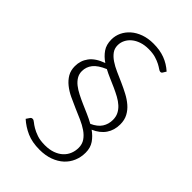

<svg xmlns="http://www.w3.org/2000/svg" viewBox="-231 -807 963 963"><g transform="rotate(45 250.5 -325.5)"><path d="M404 -645.5Q400.5 -639 393 -639Q387.5 -639 378.8 -645.2Q370 -651.5 355.8 -659Q341.5 -666.5 320.8 -672.8Q300 -679 270 -679Q242 -679 219.2 -671.2Q196.5 -663.5 180.5 -650.2Q164.5 -637 155.8 -619.5Q147 -602 147 -582.5Q147 -559.5 159.5 -542.5Q172 -525.5 192.5 -511.8Q213 -498 239 -486.5Q265 -475 292.2 -463Q319.5 -451 345.5 -437.2Q371.5 -423.5 392 -406Q412.5 -388.5 425 -365.2Q437.5 -342 437.5 -311Q437.5 -269.5 416.5 -238.8Q395.5 -208 354.5 -190.5Q381.5 -171.5 398.2 -147Q415 -122.5 415 -88Q415 -55.5 403.2 -27.5Q391.5 0.5 369.2 21Q347 41.5 314.5 53.5Q282 65.5 240.5 65.5Q188 65.5 150 48.8Q112 32 82 5L93.5 -12Q96 -16 99 -18Q102 -20 107.5 -20Q114 -20 123.5 -12Q133 -4 148.5 5.2Q164 14.5 187 22.5Q210 30.5 244 30.5Q275 30.5 299 22Q323 13.5 339.5 -1.5Q356 -16.5 364.5 -36.8Q373 -57 373 -80.5Q373 -106 360 -125Q347 -144 325.5 -158.8Q304 -173.5 276.8 -185.5Q249.5 -197.5 221.2 -209.5Q193 -221.5 165.8 -234.5Q138.5 -247.5 117 -264.8Q95.5 -282 82.5 -304.2Q69.5 -326.5 69.5 -357Q69.5 -395.5 92.2 -426.2Q115 -457 166.5 -475.5Q139 -494 121.8 -518.8Q104.5 -543.5 104.5 -580.5Q104.5 -607.5 116 -631.8Q127.5 -656 148.8 -674.8Q170 -693.5 200.5 -704.5Q231 -715.5 269 -715.5Q314.5 -715.5 349.8 -702.2Q385 -689 414.5 -662.5ZM112 -363.5Q112 -343 121.8 -326.8Q131.5 -310.5 148.2 -297.2Q165 -284 187 -272.8Q209 -261.5 233 -251Q257 -240.5 281.8 -229.8Q306.5 -219 329 -206.5Q364.5 -222.5 380 -246.5Q395.5 -270.5 395.5 -301Q395.5 -323.5 386.5 -341Q377.5 -358.5 362.2 -372.2Q347 -386 326.8 -397Q306.5 -408 284 -418.2Q261.5 -428.5 238.2 -438.2Q215 -448 193.5 -459.5Q149 -440.5 130.5 -417Q112 -393.5 112 -363.5Z"/></g></svg>

Font: Lato TR Light
Style: Regular
Weight: 300
Designer: Lukasz Dziedzic
Foundry: Lukasz Dziedzic
Version: Version 1.104 2013